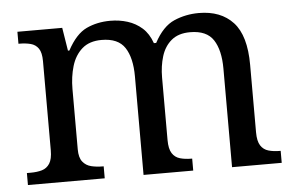

<svg xmlns="http://www.w3.org/2000/svg" viewBox="-44 -608 1032 670"><g transform="rotate(-5 472.5 -273.0)"><path d="M28 0V-42H41Q64 -42 81 -47Q98 -52 108 -67.5Q118 -83 118 -114V-426Q118 -456 108 -470.5Q98 -485 80.5 -489.5Q63 -494 41 -494H38V-536H195L208 -455H213Q243 -511 280.5 -528.5Q318 -546 364 -546Q396 -546 424.5 -537Q453 -528 475 -508.5Q497 -489 509 -455H517Q547 -511 587.5 -528.5Q628 -546 674 -546Q751 -546 794 -499.5Q837 -453 837 -350V-114Q837 -83 847 -67.5Q857 -52 874.5 -47Q892 -42 914 -42H917V0H743V-345Q743 -410 719.5 -446Q696 -482 638 -482Q597 -482 572.5 -461.5Q548 -441 537.5 -407Q527 -373 527 -333V-114Q527 -83 537 -67.5Q547 -52 564.5 -47Q582 -42 604 -42H607V0H433V-345Q433 -410 409.5 -446Q386 -482 328 -482Q285 -482 259.5 -459.5Q234 -437 223 -400Q212 -363 212 -320V-109Q212 -80 223.5 -65.5Q235 -51 253.5 -46.5Q272 -42 294 -42H297V0Z"/></g></svg>

Font: Noto Rashi Hebrew
Style: Regular
Weight: 400
Version: Version 1.006